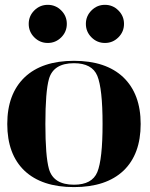

<svg xmlns="http://www.w3.org/2000/svg" viewBox="-20 -762 616 787"><path d="M355 -608.9Q332 -631.8 332 -664.1Q332 -696.3 355 -719.2Q377.9 -742.2 410.2 -742.2Q442.4 -742.2 465.3 -719.2Q488.3 -696.3 488.3 -664.1Q488.3 -631.8 465.3 -608.9Q442.4 -585.9 410.2 -585.9Q377.9 -585.9 355 -608.9ZM120.6 -608.9Q97.7 -631.8 97.7 -664.1Q97.7 -696.3 120.6 -719.2Q143.6 -742.2 175.8 -742.2Q208 -742.2 231 -719.2Q253.9 -696.3 253.9 -664.1Q253.9 -631.8 231 -608.9Q208 -585.9 175.8 -585.9Q143.6 -585.9 120.6 -608.9ZM283.2 -4.9Q357.4 -4.9 378.9 -56.6Q400.4 -109.4 400.4 -253.9Q400.4 -398.4 378.9 -451.2Q357.4 -502.9 283.2 -502.9Q199.2 -502.9 180.7 -438.5Q166 -386.7 166 -253.9Q166 -121.1 180.7 -69.3Q199.2 -4.9 283.2 -4.9ZM80.1 -62.5Q9.8 -129.9 9.8 -253.9Q9.8 -377 81.1 -445.3Q152.3 -512.7 283.2 -512.7Q414.1 -512.7 485.4 -445.3Q556.6 -377 556.6 -253.9Q556.6 -129.9 486.3 -62.5Q415 4.9 283.2 4.9Q151.4 4.9 80.1 -62.5Z"/></svg>

Font: spinweradC
Style: Bold
Weight: 700
Width: 7
Version: Version 0.3